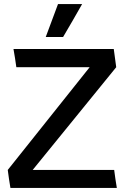

<svg xmlns="http://www.w3.org/2000/svg" viewBox="-20 -920 616 940"><path d="M264 -900H382Q359 -860 336 -819.5Q313 -779 289 -739H204ZM552 0H31Q27 -22 24 -44Q21 -66 18 -88Q117 -213 218.5 -339.5Q320 -466 419 -591H60Q57 -613 53.5 -635.5Q50 -658 46 -680H537L549 -591L140 -88H539Q542 -66 545 -44Q548 -22 552 0Z"/></svg>

Font: Palanquin SemiBold
Style: Regular
Weight: 600
Designer: Pria Ravichandran
Version: Version 1.0.4